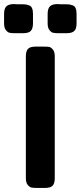

<svg xmlns="http://www.w3.org/2000/svg" viewBox="-35 -923 396 943"><path d="M-15 -808V-854Q-15 -882 -3 -892.5Q9 -903 34 -903Q36 -903 41 -902.5Q46 -902 48 -902H75Q87 -902 93 -901Q99 -900 108.5 -896.5Q118 -893 122.5 -882.5Q127 -872 127 -855V-808Q127 -783 116.5 -771.5Q106 -760 79 -760H36Q21 -760 12 -762Q3 -764 -6 -775Q-15 -786 -15 -808ZM92 -48V-646Q92 -671 102 -682.5Q112 -694 140 -694H182Q198 -694 206.5 -692.5Q215 -691 224.5 -680Q234 -669 234 -647V-48Q234 -23 224 -11.5Q214 0 186 0H144Q128 0 119 -2Q110 -4 101 -15Q92 -26 92 -48ZM199 -808V-854Q199 -882 211 -892.5Q223 -903 248 -903Q250 -903 255 -902.5Q260 -902 262 -902H289Q301 -902 307 -901Q313 -900 322.5 -896.5Q332 -893 336.5 -882.5Q341 -872 341 -855V-808Q341 -781 329.5 -770.5Q318 -760 293 -760H250Q235 -760 226 -762Q217 -764 208 -775Q199 -786 199 -808Z"/></svg>

Font: CMU Sans Serif
Style: Bold
Weight: 700
Version: Version 0.7.0